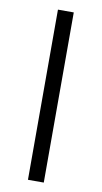

<svg xmlns="http://www.w3.org/2000/svg" viewBox="-83 -750 419 789"><g transform="rotate(10 126.5 -355.0)"><path d="M93 0V-710H159V0Z"/></g></svg>

Font: Geist Light
Style: Regular
Weight: 400
Designer: Basement.studio, Andrés Briganti, Mateo Zaragoza
Foundry: Basement.studio, Vercel, Andrés Briganti, Guido Ferreyra, Mateo Zaragoza
Version: Version 1.401